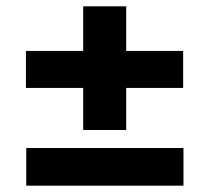

<svg xmlns="http://www.w3.org/2000/svg" viewBox="-20 -582 662 607"><path d="M379 -304V-171H243V-304H62V-421H243V-562H379V-421H559V-304ZM63 -114H560V5H63Z"/></svg>

Font: Mach SemiBold
Style: Regular
Weight: 600
Version: Version 1.002